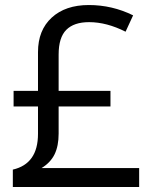

<svg xmlns="http://www.w3.org/2000/svg" viewBox="-20 -743 612 763"><path d="M333 -723Q426 -723 509 -682L479 -617Q404 -655 334 -655Q274 -655 243.5 -624.5Q213 -594 213 -526V-382H419V-320H213V-212Q213 -163 197 -130Q181 -97 145 -75H533V0H31V-69Q131 -92 131 -211V-320H34V-382H131V-536Q131 -623 185.5 -673Q240 -723 333 -723Z"/></svg>

Font: Stephens Clock
Style: Regular
Weight: 400
Designer: Peter Wiegel (catfonts.de) with slight modifications by DT1.org
Version: Version 0.9.1